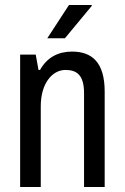

<svg xmlns="http://www.w3.org/2000/svg" viewBox="-20 -743 496 763"><path d="M238 -591 345 -720 344 -723H254L168 -591ZM266 -538C214 -538 168 -517 139 -465H133L122 -526H60V0H142V-321C142 -412 188 -465 240 -465C284 -465 314 -446 314 -373V0H396V-379C396 -496 345 -538 266 -538Z"/></svg>

Font: Archivo Narrow
Style: Regular
Weight: 400
Designer: Hector Gatti
Foundry: Omnibus-Type
Version: Version 1.003;PS 001.003;hotconv 1.0.70;makeotf.lib2.5.58329